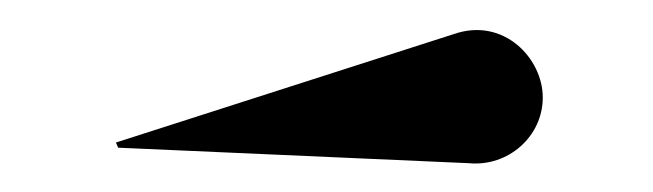

<svg xmlns="http://www.w3.org/2000/svg" viewBox="-20 -821 442 130"><path d="M297.5 -710.5C324 -708 347.5 -728.5 347.5 -755C347.5 -781.5 321 -809.5 287.5 -798L58.5 -724.5L60 -721Z"/></svg>

Font: Bodoni* 48pt Medium
Style: Regular
Weight: 500
Version: Version 2.3